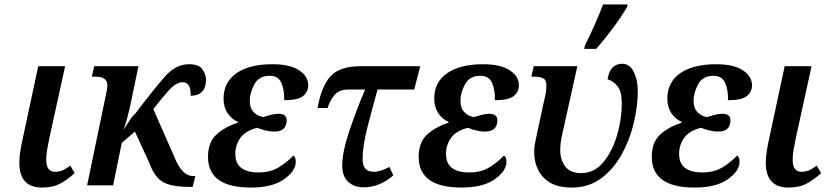

<svg xmlns="http://www.w3.org/2000/svg" viewBox="-20 -834 3736 864"><path d="M169 10Q218 10 252 -8.5Q286 -27 316 -55L296 -89Q280 -76 264 -68.5Q248 -61 227 -61Q188 -61 188 -116Q188 -136 192 -160Q196 -184 202 -212L273 -536H152L82 -209Q76 -183 71.5 -155Q67 -127 67 -102Q67 10 169 10Z M859 -42H849Q799 -41 764 -129L670 -343Q703 -386 737.5 -425Q772 -464 802 -464Q840 -464 838 -403Q907 -404 907 -476Q907 -499 891 -522Q875 -545 831 -545Q772 -545 724.5 -492Q677 -439 592 -327L573 -307L536 -250Q545 -274 553 -305Q561 -336 564 -349L603 -536H404L393 -489H411Q463 -489 463 -450Q463 -436 460 -423.5Q457 -411 453 -390L372 0H489L528 -191L587 -242L651 -103Q675 -37 713 -15Q751 7 836 7H847Z M1109 10Q1206 10 1258.5 -27.5Q1311 -65 1311 -106Q1311 -127 1300 -134Q1275 -107 1236.5 -82.5Q1198 -58 1144 -58Q1039 -58 1039 -141Q1039 -182 1062 -214Q1085 -246 1138 -259Q1151 -253 1172.5 -247.5Q1194 -242 1215 -242Q1270 -242 1270 -293Q1270 -322 1233 -322Q1216 -322 1198 -317Q1180 -312 1164 -307Q1138 -312 1121 -330Q1104 -348 1104 -380Q1104 -416 1124.5 -454.5Q1145 -493 1194 -493Q1232 -493 1246 -461.5Q1260 -430 1259 -383Q1321 -383 1344 -402Q1367 -421 1367 -450Q1367 -491 1325.5 -518Q1284 -545 1206 -545Q1102 -545 1044 -504.5Q986 -464 986 -390Q986 -352 1004 -325Q1022 -298 1051 -285L1050 -282Q992 -263 954 -228.5Q916 -194 916 -128Q916 10 1109 10Z M1616 9Q1688 9 1750 -45L1732 -83Q1693 -61 1662 -61Q1612 -61 1612 -115Q1611 -174 1633.5 -261.5Q1656 -349 1679 -431H1844L1871 -536H1602Q1510 -536 1468.5 -492Q1427 -448 1409 -348H1454Q1465 -382 1485.5 -406.5Q1506 -431 1545 -431H1623Q1586 -345 1553 -247.5Q1520 -150 1520 -90Q1520 -40 1547 -15.5Q1574 9 1616 9Z M2057 10Q2154 10 2206.5 -27.5Q2259 -65 2259 -106Q2259 -127 2248 -134Q2223 -107 2184.5 -82.5Q2146 -58 2092 -58Q1987 -58 1987 -141Q1987 -182 2010 -214Q2033 -246 2086 -259Q2099 -253 2120.5 -247.5Q2142 -242 2163 -242Q2218 -242 2218 -293Q2218 -322 2181 -322Q2164 -322 2146 -317Q2128 -312 2112 -307Q2086 -312 2069 -330Q2052 -348 2052 -380Q2052 -416 2072.5 -454.5Q2093 -493 2142 -493Q2180 -493 2194 -461.5Q2208 -430 2207 -383Q2269 -383 2292 -402Q2315 -421 2315 -450Q2315 -491 2273.5 -518Q2232 -545 2154 -545Q2050 -545 1992 -504.5Q1934 -464 1934 -390Q1934 -352 1952 -325Q1970 -298 1999 -285L1998 -282Q1940 -263 1902 -228.5Q1864 -194 1864 -128Q1864 10 2057 10Z M2553 10Q2629 10 2685 -31.5Q2741 -73 2777.5 -139Q2814 -205 2832 -280.5Q2850 -356 2850 -424Q2850 -474 2832 -510.5Q2814 -547 2780 -547Q2725 -547 2714 -477Q2740 -470 2759 -445.5Q2778 -421 2778 -370Q2778 -297 2756.5 -224.5Q2735 -152 2694.5 -103.5Q2654 -55 2596 -55Q2546 -55 2523.5 -85Q2501 -115 2501 -159Q2501 -172 2502.5 -186Q2504 -200 2508 -220L2578 -536H2382L2371 -489H2388Q2410 -489 2424.5 -481.5Q2439 -474 2439 -448Q2439 -432 2435.5 -413Q2432 -394 2428 -379L2397 -235Q2390 -204 2387 -187Q2384 -170 2384 -150Q2384 -80 2426 -35Q2468 10 2553 10ZM2609 -614H2663Q2698 -654 2737 -706Q2776 -758 2801 -801L2805 -814H2694Q2655 -714 2612 -629Z M3106 10Q3203 10 3255.5 -27.5Q3308 -65 3308 -106Q3308 -127 3297 -134Q3272 -107 3233.5 -82.5Q3195 -58 3141 -58Q3036 -58 3036 -141Q3036 -182 3059 -214Q3082 -246 3135 -259Q3148 -253 3169.5 -247.5Q3191 -242 3212 -242Q3267 -242 3267 -293Q3267 -322 3230 -322Q3213 -322 3195 -317Q3177 -312 3161 -307Q3135 -312 3118 -330Q3101 -348 3101 -380Q3101 -416 3121.5 -454.5Q3142 -493 3191 -493Q3229 -493 3243 -461.5Q3257 -430 3256 -383Q3318 -383 3341 -402Q3364 -421 3364 -450Q3364 -491 3322.5 -518Q3281 -545 3203 -545Q3099 -545 3041 -504.5Q2983 -464 2983 -390Q2983 -352 3001 -325Q3019 -298 3048 -285L3047 -282Q2989 -263 2951 -228.5Q2913 -194 2913 -128Q2913 10 3106 10Z M3528 10Q3577 10 3611 -8.5Q3645 -27 3675 -55L3655 -89Q3639 -76 3623 -68.5Q3607 -61 3586 -61Q3547 -61 3547 -116Q3547 -136 3551 -160Q3555 -184 3561 -212L3632 -536H3511L3441 -209Q3435 -183 3430.5 -155Q3426 -127 3426 -102Q3426 10 3528 10Z"/></svg>

Font: Noto Serif SemiCondensed Semi
Style: Italic
Weight: 600
Width: 4
Italic angle: -12°
Designer: Monotype Design Team
Foundry: Monotype Imaging Inc.
Version: Version 1.901